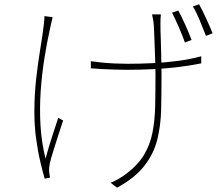

<svg xmlns="http://www.w3.org/2000/svg" viewBox="-20 -822 1040 894"><path d="M729 -755Q728 -747 727.5 -735Q727 -723 727 -706Q727 -697 727.5 -676Q728 -655 729 -627.5Q730 -600 730.5 -571Q731 -542 731.5 -517Q732 -492 732 -476Q732 -392 730.5 -316.5Q729 -241 713 -174.5Q697 -108 653 -51Q609 6 525 52L495 29Q513 22 534.5 9.5Q556 -3 572 -16Q624 -56 651.5 -102.5Q679 -149 690 -205Q701 -261 702.5 -328Q704 -395 704 -476Q704 -496 703 -530Q702 -564 700.5 -600.5Q699 -637 698 -666Q697 -695 696 -705Q695 -721 692.5 -732.5Q690 -744 688 -755ZM403 -537Q422 -534 451.5 -531Q481 -528 514 -526.5Q547 -525 574 -525Q633 -525 692.5 -528Q752 -531 809 -538.5Q866 -546 917 -560V-527Q868 -517 811 -510Q754 -503 693.5 -500Q633 -497 573 -497Q547 -497 514 -498Q481 -499 451.5 -500.5Q422 -502 403 -504ZM225 -742Q223 -733 220 -720Q217 -707 214 -694Q199 -627 187 -552Q175 -477 169.5 -398Q164 -319 168.5 -239.5Q173 -160 192 -83Q203 -124 219 -175Q235 -226 251 -273L274 -261Q265 -235 252.5 -196Q240 -157 228.5 -120Q217 -83 212 -62Q210 -52 209 -41Q208 -30 209 -21Q210 -14 211 -7Q212 0 213 5L188 10Q179 -21 167.5 -69.5Q156 -118 148 -177.5Q140 -237 140 -300Q140 -381 148.5 -456Q157 -531 167.5 -594Q178 -657 183 -699Q185 -713 186 -726Q187 -739 187 -747ZM810 -773Q824 -748 842 -708Q860 -668 872 -636L841 -624Q830 -656 812.5 -696Q795 -736 781 -763ZM907 -802Q921 -777 939 -738Q957 -699 970 -667L939 -655Q926 -689 910 -727.5Q894 -766 878 -792Z"/></svg>

Font: Noto Sans SC Thin
Style: Regular
Weight: 100
Designer: Ryoko NISHIZUKA 西塚涼子 (kana, bopomofo & ideographs); Paul D. Hunt (Latin, Greek & Cyrillic); Sandoll Communications 산돌커뮤니
Foundry: Adobe
Version: Version 2.004-H2;hotconv 1.0.118;makeotfexe 2.5.65603